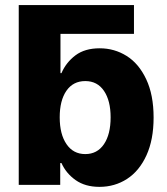

<svg xmlns="http://www.w3.org/2000/svg" viewBox="-20 -727 658 755"><path d="M506.8 -593.8H217.8V-439.5H221.7Q239.7 -481.4 276.6 -509.3Q313.5 -537.1 372.1 -537.1Q429.7 -537.1 477.8 -507.1Q525.9 -477.1 554.9 -415.5Q584 -354 584 -264.6Q584 -177.7 555.9 -116.2Q527.8 -54.7 479.5 -23.4Q431.2 7.8 371.1 7.8Q314.9 7.8 277.3 -18.8Q239.7 -45.4 221.7 -85.9H216.8V0H53.7V-707H506.8ZM315.4 -121.1Q362.3 -121.1 388.7 -159.9Q415 -198.7 415 -265.6Q415 -331.1 388.9 -369.6Q362.8 -408.2 315.4 -408.2Q267.6 -408.2 241.2 -370.1Q214.8 -332 214.8 -265.6Q214.8 -199.2 241.5 -160.2Q268.1 -121.1 315.4 -121.1Z"/></svg>

Font: Pretendard Std ExtraBold
Style: Regular
Weight: 800
Designer: Base glyphs from Inter by Rasmus Andersson; Hangeul glyphs from Noto Sans CJK(Source Han Sans) by Jang Soo-young and Kan
Foundry: Kil Hyung-jin
Version: Version 1.309